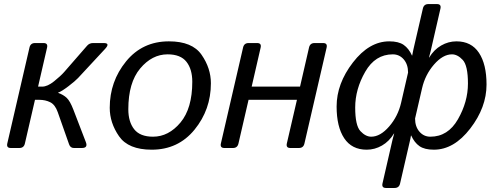

<svg xmlns="http://www.w3.org/2000/svg" viewBox="-20 -723 2430 938"><path d="M32.7 0Q10.7 0 15.6 -22L124 -490.7Q128.9 -512.7 150.9 -512.7H192.9Q214.8 -512.7 210 -490.7L166 -299.8H186Q211.9 -299.8 244.1 -325.7Q276.4 -351.6 293.5 -371.1L405.8 -500Q417 -512.7 434.6 -512.7H486.8Q520 -512.7 493.2 -483.9L361.3 -341.8Q348.1 -327.6 314.7 -302Q281.2 -276.4 264.2 -270.5L263.7 -269.5Q289.6 -260.3 305.9 -244.9Q322.3 -229.5 338.4 -187.5L399.4 -28.8Q410.6 0 379.9 0H340.8Q323.7 0 317.4 -18.1L262.2 -174.8Q249.5 -211.4 225.6 -223.4Q201.7 -235.4 171.4 -235.4H150.9L101.6 -22Q96.7 0 74.7 0Z M516.1 -196.3Q516.1 -325.2 595.9 -423.1Q675.8 -521 805.2 -521Q919.4 -521 964.8 -455.3Q1010.3 -389.6 1010.3 -316.4Q1010.3 -187.5 930.4 -89.6Q850.6 8.3 721.2 8.3Q606.9 8.3 561.5 -57.4Q516.1 -123 516.1 -196.3ZM606.9 -189Q606.9 -127.9 635.5 -91.6Q664.1 -55.2 727.5 -55.2Q803.7 -55.2 861.6 -124.3Q919.4 -193.4 919.4 -323.7Q919.4 -384.8 890.9 -421.1Q862.3 -457.5 798.8 -457.5Q722.7 -457.5 664.8 -388.4Q606.9 -319.3 606.9 -189Z M1076.2 0Q1054.2 0 1059.1 -22L1167.5 -490.7Q1172.4 -512.7 1194.3 -512.7H1236.3Q1258.3 -512.7 1253.4 -490.7L1209.5 -299.8H1445.8L1489.7 -490.7Q1494.6 -512.7 1516.6 -512.7H1558.6Q1580.6 -512.7 1575.7 -490.7L1467.3 -22Q1462.4 0 1440.4 0H1398.4Q1376.5 0 1381.3 -22L1430.7 -235.4H1194.3L1145 -22Q1140.1 0 1118.2 0Z M1624.5 -202.6Q1624.5 -314.5 1704.1 -417.7Q1783.7 -521 1881.8 -521Q1927.2 -521 1952.1 -503.7Q1977.1 -486.3 1992.7 -451.7H1993.7Q1996.1 -465.8 1999.5 -481L2045.9 -681.2Q2050.8 -703.1 2072.8 -703.1H2114.7Q2136.7 -703.1 2131.8 -681.2L2083.5 -471.2Q2081.1 -459.5 2075.7 -441.9H2076.7Q2100.1 -480.5 2135.3 -500.7Q2170.4 -521 2210 -521Q2282.7 -521 2319.8 -465.1Q2356.9 -409.2 2356.9 -310.1Q2356.9 -198.2 2277.3 -95Q2197.8 8.3 2099.6 8.3Q2054.2 8.3 2029.3 -9Q2004.4 -26.4 1988.8 -61H1987.8Q1985.4 -45.4 1981.9 -31.7L1934.6 173.3Q1929.7 195.3 1907.7 195.3H1865.7Q1843.8 195.3 1848.6 173.3L1897.9 -41.5Q1900.4 -52.7 1905.8 -70.8H1904.8Q1881.3 -32.2 1846.2 -12Q1811 8.3 1771.5 8.3Q1698.7 8.3 1661.6 -47.6Q1624.5 -103.5 1624.5 -202.6ZM1715.3 -197.8Q1715.3 -109.9 1740.7 -82.5Q1766.1 -55.2 1793.5 -55.2Q1837.9 -55.2 1881.1 -105Q1924.3 -154.8 1939.5 -220.7L1973.6 -368.7Q1973.6 -408.2 1952.4 -432.9Q1931.2 -457.5 1898.9 -457.5Q1813 -457.5 1764.2 -372.3Q1715.3 -287.1 1715.3 -197.8ZM2007.8 -144Q2007.8 -104.5 2029.1 -79.8Q2050.3 -55.2 2082.5 -55.2Q2168.5 -55.2 2217.3 -140.4Q2266.1 -225.6 2266.1 -314.9Q2266.1 -402.8 2240.7 -430.2Q2215.3 -457.5 2188 -457.5Q2143.6 -457.5 2100.3 -407.7Q2057.1 -357.9 2042 -292Z"/></svg>

Font: Istok
Style: Italic
Weight: 500
Italic angle: -13°
Designer: Andrey V. Panov
Foundry: Andrey V. Panov
Version: Version 1.0.3